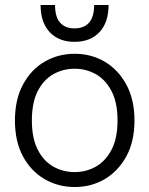

<svg xmlns="http://www.w3.org/2000/svg" viewBox="-20 -739 599 771"><path d="M280 12Q213 12 158.5 -20Q104 -52 72 -111.5Q40 -171 40 -255Q40 -339 72 -399Q104 -459 158.5 -491Q213 -523 280 -523Q347 -523 401 -491Q455 -459 487.5 -399Q520 -339 520 -255Q520 -171 487.5 -111.5Q455 -52 401 -20Q347 12 280 12ZM280 -48Q326 -48 365 -70Q404 -92 428 -138Q452 -184 452 -255Q452 -327 428 -373Q404 -419 365 -441Q326 -463 280 -463Q233 -463 194 -441Q155 -419 131.5 -373Q108 -327 108 -255Q108 -184 131.5 -138Q155 -92 194 -70Q233 -48 280 -48ZM279 -571Q216 -571 179.5 -610Q143 -649 143 -719H201Q201 -671 221.5 -648Q242 -625 279 -625Q317 -625 337.5 -648Q358 -671 358 -719H416Q416 -649 379.5 -610Q343 -571 279 -571Z"/></svg>

Font: TikTok Sans 24pt Light
Style: Regular
Weight: 300
Version: Version 4.000